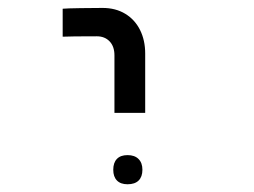

<svg xmlns="http://www.w3.org/2000/svg" viewBox="-20 -629 640 484"><path d="M238.5 -609Q217.5 -609 182.8 -608.5Q148 -608 138 -607V-536.5Q157 -537.5 224 -537.5Q244 -537.5 256.2 -524.8Q268.5 -512 268.5 -489.5V-344.5H346V-494Q346 -527.5 333 -553.5Q320 -579.5 295.8 -594.2Q271.5 -609 238.5 -609ZM265.5 -201Q265.5 -219 274.8 -228.5Q284 -238 301.5 -238Q319.5 -238 329.2 -228.2Q339 -218.5 339 -201Q339 -183.5 329.5 -174Q320 -164.5 301.5 -164.5Q284 -164.5 274.8 -174Q265.5 -183.5 265.5 -201Z"/></svg>

Font: JuliaMono Light
Style: Regular
Weight: 300
Monospace: yes
Designer: cormullion
Foundry: corm
Version: Version 0.054; ttfautohint (v1.8.4)